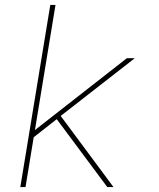

<svg xmlns="http://www.w3.org/2000/svg" viewBox="-20 -755 640 775"><path d="M413 0 209 -274 116 -201 83 0H62L183 -735H204L121 -230L492 -520H524L225 -287L438 0Z"/></svg>

Font: Iosevka Thin Extended Oblique
Style: Regular
Weight: 100
Width: 7
Italic angle: -9°
Monospace: yes
Designer: Belleve Invis
Foundry: Belleve Invis
Version: Version 32.5.0; ttfautohint (v1.8.4)